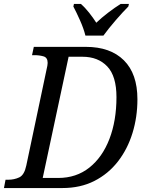

<svg xmlns="http://www.w3.org/2000/svg" viewBox="-40 -951 736 971"><path d="M-20 0 -12 -42H1Q32 -42 57.5 -54Q83 -66 93 -114L196 -602Q198 -610 199.5 -618.5Q201 -627 201 -633Q201 -660 180 -666Q159 -672 134 -672H122L131 -714H394Q518 -714 586.5 -646Q655 -578 655 -449Q655 -359 630 -278Q605 -197 556.5 -134.5Q508 -72 437.5 -36Q367 0 275 0ZM254 -51Q346 -51 412 -103.5Q478 -156 513.5 -248.5Q549 -341 549 -460Q549 -566 502.5 -615Q456 -664 377 -664H307L176 -51ZM392 -771Q383 -807 364.5 -848.5Q346 -890 331 -918L334 -931H369Q390 -913 410.5 -887Q431 -861 447 -836Q473 -861 507 -887Q541 -913 570 -931H612L609 -918Q581 -890 545.5 -849Q510 -808 483 -771Z"/></svg>

Font: Noto Serif SemiCondensed
Style: Italic
Weight: 400
Width: 4
Italic angle: -12°
Designer: Monotype Design Team
Foundry: Monotype Imaging Inc.
Version: Version 2.013